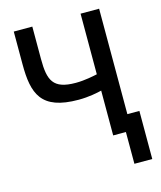

<svg xmlns="http://www.w3.org/2000/svg" viewBox="-129 -794 904 1080"><g transform="rotate(-15 323.0 -254.0)"><path d="M55 -701H163V-512C163 -388 185 -332 318 -332C372 -332 425 -344 444 -348V-701H552V-87H622V193H518V8H444V-253C420 -247 369 -236 309 -236C89 -236 55 -339 55 -511Z"/></g></svg>

Font: Repo Medium
Style: Regular
Weight: 500
Designer: Stefan Peev
Foundry: Context Ltd
Version: Version 1.502